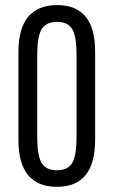

<svg xmlns="http://www.w3.org/2000/svg" viewBox="-20 -719 442 748"><path d="M51.8 -173.8V-516.6Q51.8 -698.2 202.1 -699.2Q351.6 -699.2 350.6 -516.6V-173.8Q350.6 8.8 202.1 8.8Q51.8 8.8 51.8 -173.8ZM278.3 -184.6V-504.9Q278.3 -576.2 261.7 -605Q245.1 -633.8 202.1 -633.8Q159.2 -633.8 142.1 -605Q125 -576.2 125 -504.9V-184.6Q125 -113.3 142.1 -84.5Q159.2 -55.7 202.1 -55.7Q245.1 -55.7 261.7 -85Q278.3 -114.3 278.3 -184.6Z"/></svg>

Font: Altinn-DIN Condensed
Style: Regular
Weight: 400
Width: 3
Designer: Charles Nix
Foundry: Altinn
Version: Version 2.00